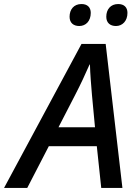

<svg xmlns="http://www.w3.org/2000/svg" viewBox="-78 -932 679 952"><path d="M497 -803C529 -803 554 -828 554 -868C554 -896 537 -912 508 -912C470 -912 449 -885 449 -849C449 -818 469 -803 497 -803ZM315 -803C348 -803 372 -828 372 -868C372 -896 355 -912 326 -912C288 -912 267 -885 267 -849C267 -818 287 -803 315 -803ZM-58 0H57L164 -207H402L424 0H529L446 -714H326ZM212 -301 294 -460C322 -514 346 -566 366 -612H368C369 -567 374 -508 378 -461L393 -301Z"/></svg>

Font: Noto Sans Medium
Style: Italic
Weight: 500
Italic angle: -12°
Designer: Monotype Design Team
Foundry: Monotype Imaging Inc.
Version: Version 2.013